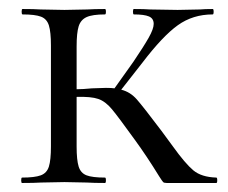

<svg xmlns="http://www.w3.org/2000/svg" viewBox="-20 -406 506 426"><path d="M460 0H350Q344 0 342 -2Q340 -4 333 -15Q306 -59 279 -96Q243 -146 228.5 -163.5Q214 -181 198 -186.5Q182 -192 150 -191V-81Q150 -51 154.5 -36.5Q159 -22 172 -17Q185 -12 213 -12Q215 -12 215 -6Q215 0 213 0Q188 0 173 -1L123 -2L71 -1Q56 0 29 0Q27 0 27 -6Q27 -12 29 -12Q57 -12 70.5 -17Q84 -22 88.5 -36.5Q93 -51 93 -81V-305Q93 -335 88.5 -349.5Q84 -364 71 -369Q58 -374 30 -374Q28 -374 28 -380Q28 -386 30 -386Q56 -386 70 -385L123 -384L174 -385Q189 -386 213 -386Q215 -386 215 -380Q215 -374 213 -374Q185 -374 172 -368Q159 -362 154.5 -347.5Q150 -333 150 -303V-208Q164 -208 184 -210L215 -211Q228 -211 234 -210L276 -269Q299 -303 310 -322.5Q321 -342 321 -353Q321 -365 310.5 -369.5Q300 -374 277 -374Q275 -374 275 -380Q275 -386 277 -386Q301 -386 313 -385L374 -384L424 -385Q434 -386 452 -386Q454 -386 454 -380Q454 -374 452 -374Q408 -374 374.5 -350Q341 -326 296 -267L249 -207Q269 -202 283.5 -185.5Q298 -169 338 -116L363 -82Q391 -43 409 -28Q427 -13 460 -12Q462 -12 462 -6Q462 0 460 0Z"/></svg>

Font: Cormorant Garamond
Style: Regular
Weight: 400
Designer: Christian Thalmann (Catharsis Fonts)
Version: Version 3.000